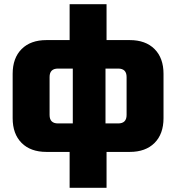

<svg xmlns="http://www.w3.org/2000/svg" viewBox="-20 -720 835 910"><path d="M755 -160Q755 -85 712.5 -42.5Q670 0 595 0H485V170H310V0H200Q125 0 82.5 -42.5Q40 -85 40 -160V-370Q40 -445 82.5 -487.5Q125 -530 200 -530H310V-700H485V-530H595Q670 -530 712.5 -487.5Q755 -445 755 -370ZM215 -175Q215 -135 255 -135H325V-395H255Q215 -395 215 -355ZM580 -355Q580 -395 540 -395H480V-135H540Q580 -135 580 -175Z"/></svg>

Font: Russo One
Style: Regular
Weight: 400
Designer: Jovanny lemonad
Foundry: Jovanny Lemonad
Version: Version 1.001